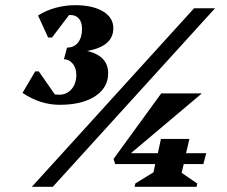

<svg xmlns="http://www.w3.org/2000/svg" viewBox="-20 -722 877 742"><path d="M211 -317Q135 -317 67 -363L116 -446H130L192 -357Q200 -356 209 -356Q238 -356 256.5 -377.5Q275 -399 275 -433Q275 -459 261 -476Q247 -493 227 -493L234 -519L239 -538Q266 -538 281.5 -557.5Q297 -577 297 -611Q297 -636 285 -650Q273 -664 252 -664Q249 -664 247 -664L181 -577H166L127 -662Q158 -682 195.5 -692Q233 -702 270 -702Q338 -702 378 -678Q418 -654 418 -613Q418 -543 317 -525Q398 -506 398 -439Q398 -383 347.5 -350Q297 -317 211 -317ZM103 0 730 -690H811L184 0ZM425 -88 419 -108 603 -361H760L486 -130H590L602 -185H712L699 -130H777L766 -88H690L682 -54L742 -13L740 0H500L503 -13L573 -56L580 -88Z"/></svg>

Font: Platypi ExtraBold
Style: Italic
Weight: 800
Italic angle: -13°
Designer: David Sargent
Foundry: Bolt Cutter Type
Version: Version 1.200; ttfautohint (v1.8.4.7-5d5b)